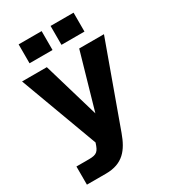

<svg xmlns="http://www.w3.org/2000/svg" viewBox="-219 -827 1006 1135"><g transform="rotate(-30 283.5 -260.0)"><path d="M31 200H161C277 200 326 135 361 38L563 -520H394L285 -140L173 -520H4L200 10L199 12C183 62 171 76 117 76H31ZM96 -591H253V-720H96ZM314 -591H471V-720H314Z"/></g></svg>

Font: Aspekta 750
Style: Regular
Weight: 750
Designer: Ivo Dolenc
Version: Version 2.000